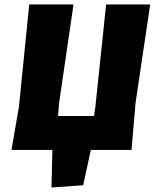

<svg xmlns="http://www.w3.org/2000/svg" viewBox="-20 -667 702 854"><path d="M31 0 64 -190 110 -647H307L243 -210L238 -151H398L404 -190L452 -647H648L583 -210L565 0H384L350 157L209 167L213 0Z"/></svg>

Font: Alegreya Sans Black
Style: Italic
Weight: 900
Italic angle: -7°
Designer: Juan Pablo del Peral
Foundry: Huerta Tipografica
Version: Version 2.007